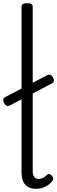

<svg xmlns="http://www.w3.org/2000/svg" viewBox="-34 -1166 358 1203"><path d="M193 17Q147 17 124 -9Q101 -35 101 -84V-1124Q101 -1135 109.5 -1140.5Q118 -1146 135 -1146Q153 -1146 162 -1140.5Q171 -1135 171 -1124V-95Q171 -70 180.5 -57.5Q190 -45 207 -45Q218 -45 227 -48Q236 -51 244 -57Q252 -63 261 -71Q268 -77 276 -75.5Q284 -74 291 -65Q296 -59 298.5 -50.5Q301 -42 296 -35Q285 -19 268 -7Q251 5 231.5 11Q212 17 193 17ZM29 -506Q17 -500 8 -503.5Q-1 -507 -8 -520Q-14 -530 -13.5 -541Q-13 -552 -1 -558L262 -695Q274 -700 281.5 -697.5Q289 -695 296 -684Q305 -670 304 -660Q303 -650 292 -644Z"/></svg>

Font: Playwrite BR Light
Style: Regular
Weight: 300
Version: Version 1.003